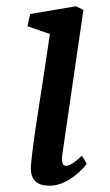

<svg xmlns="http://www.w3.org/2000/svg" viewBox="-20 -588 353 618"><path d="M79.6 -54.7C76.2 -7.3 100.6 9.8 139.6 9.8C198.7 9.8 250 -46.9 259.3 -61L243.7 -86.9C215.8 -60.5 201.7 -54.2 191.4 -54.2C181.2 -54.2 177.2 -67.4 180.7 -91.3L248.5 -556.2L224.6 -567.9L77.1 -543L68.4 -503.4L140.6 -478.5C113.8 -291 85.4 -133.3 79.6 -54.7Z"/></svg>

Font: Merriweather
Style: Italic
Weight: 400
Italic angle: -7.5°
Designer: Eben Sorkin
Foundry: Eben Sorkin
Version: Version 1.001